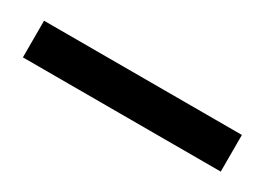

<svg xmlns="http://www.w3.org/2000/svg" viewBox="-19 70 406 295"><g transform="rotate(30 184.0 217.5)"><path d="M360 185V250H9V185Z"/></g></svg>

Font: Mukta Medium
Style: Regular
Weight: 500
Designer: Girish Dalvi and Yashodeep Gholap
Foundry: Ek Type
Version: Version 2.538;PS 1.002;hotconv 16.6.51;makeotf.lib2.5.65220;